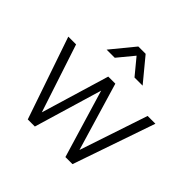

<svg xmlns="http://www.w3.org/2000/svg" viewBox="-193 -979 1169 1169"><g transform="rotate(45 391.5 -395.0)"><path d="M199 0 17 -531H84L229 -91L361 -531H422L553 -91L700 -531H767L584 0H523L391 -440L260 0ZM238 -640 361 -790H424L548 -640H478L393 -743L308 -640Z"/></g></svg>

Font: Plus Jakarta Sans Light
Style: Regular
Weight: 300
Designer: Gumpita Rahayu
Foundry: Tokotype
Version: Version 2.006; ttfautohint (v1.8.4.7-5d5b)